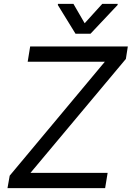

<svg xmlns="http://www.w3.org/2000/svg" viewBox="-20 -966 676 986"><path d="M357.2 -946H277.7L277 -940.3L367.9 -792.6H444.6L583.8 -940.3L584.5 -946H505L414.8 -846.6ZM18.5 0H519.9L532.7 -78.1H136.4L626.4 -663.4L636.4 -727.3H134.9L122.2 -649.1H518.5L29.8 -63.9Z"/></svg>

Font: TID UI
Style: Italic
Weight: 400
Italic angle: -9.39999°
Designer: The TID Project Authors
Foundry: Bakken & Bæck
Version: Version 1.001;hotconv 1.0.109;makeotfexe 2.5.65596